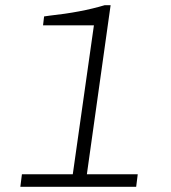

<svg xmlns="http://www.w3.org/2000/svg" viewBox="-20 -716 655 736"><path d="M313 -48H508L502 0H58L64 -48H259L340 -619H145L149 -653L170 -656Q291 -669 381 -696H404Z"/></svg>

Font: Chivo Thin Italic
Style: Regular
Weight: 100
Italic angle: -8.05°
Designer: Hector Gatti
Foundry: Omnibus-Type
Version: Version 1.007